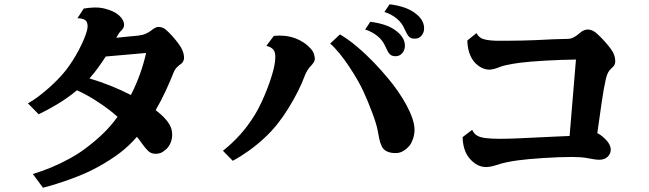

<svg xmlns="http://www.w3.org/2000/svg" viewBox="-20 -833 3040 899"><path d="M372.1 -793Q398.4 -797.4 422.9 -797.9Q447.3 -798.3 469.2 -793Q514.6 -781.7 537.8 -760.5Q561 -739.3 561 -715.8Q561 -708 556.6 -700.9Q552.2 -693.8 545.9 -688Q540 -682.1 534.9 -674.1Q529.8 -666 524.4 -656.2Q551.3 -658.7 576.4 -661.4Q601.6 -664.1 625 -666Q647.5 -668.5 662.8 -675.3Q678.2 -682.1 689 -690.9Q699.7 -700.2 708.3 -703.6Q716.8 -707 722.2 -707Q730.5 -707 740 -703.9Q749.5 -700.7 756.8 -693.8Q771 -681.6 786.1 -664.8Q801.3 -647.9 813.7 -631.3Q826.2 -614.7 832 -602.1Q837.4 -590.8 839.6 -580.6Q841.8 -570.3 841.8 -561Q841.8 -555.2 838.4 -547.4Q835 -539.6 829.1 -535.2Q815.4 -525.4 806.9 -516.4Q798.3 -507.3 793.9 -496.1Q776.9 -453.1 756.3 -408.4Q735.8 -363.8 709 -317.4Q720.7 -308.1 731.4 -298.8Q742.2 -289.6 751 -279.8Q766.6 -263.2 776.4 -244.9Q786.1 -226.6 786.1 -201.2Q786.1 -182.1 778.8 -164.6Q771.5 -147 758.8 -134.8Q743.2 -121.1 732.2 -116.9Q721.2 -112.8 709 -112.8Q688 -112.8 673.8 -126.2Q659.7 -139.6 644 -162.1Q634.3 -176.3 621.1 -192.4Q583.5 -148.9 540.8 -116.7Q498 -84.5 445.8 -55.2Q416.5 -38.6 382.6 -23.4Q348.6 -8.3 313.2 4.6Q277.8 17.6 243.9 28.1Q210 38.6 181.2 45.9L133.8 -18.1Q175.8 -30.8 220.5 -49.3Q265.1 -67.9 307.1 -91.1Q349.1 -114.3 381.8 -139.2Q427.7 -173.8 463.4 -208.3Q499 -242.7 530.3 -286.1Q521 -294.9 511.2 -302.7Q501.5 -310.5 492.2 -317.9Q458.5 -343.8 419.7 -367.9Q380.9 -392.1 340.3 -410.2Q297.9 -375 251 -346.7Q204.1 -318.4 161.1 -297.9L110.8 -349.1Q134.8 -362.3 159.7 -381.1Q184.6 -399.9 208.5 -421.1Q232.4 -442.4 253.2 -463.9Q273.9 -485.4 289.1 -504.9Q304.7 -524.9 320.1 -549.1Q335.4 -573.2 348.9 -598.6Q362.3 -624 372.3 -647.7Q382.3 -671.4 387.2 -689.9Q394 -715.8 385.7 -731.2Q377.4 -746.6 342.8 -748ZM664.1 -585 475.1 -568.4Q458.5 -542.5 439 -515.6Q419.4 -488.8 398.9 -465.8Q501.5 -435.1 592.8 -388.2Q617.7 -436.5 635.5 -486.6Q653.3 -536.6 664.1 -585Z M1804.2 -813Q1843.3 -808.1 1873.5 -797.6Q1903.8 -787.1 1926.8 -769Q1943.8 -756.3 1954.8 -739Q1965.8 -721.7 1965.8 -699.2Q1965.8 -681.6 1954.1 -666.7Q1942.4 -651.9 1921.9 -651.9Q1903.3 -651.9 1894 -662.4Q1884.8 -672.9 1875 -695.8Q1862.3 -726.1 1837.4 -746.3Q1812.5 -766.6 1779.8 -776.9ZM1713.9 -731Q1752.9 -726.1 1783.4 -715.6Q1814 -705.1 1836.9 -687Q1853.5 -674.3 1864.7 -657Q1876 -639.6 1876 -617.2Q1876 -606 1870.6 -595Q1865.2 -584 1855.5 -576.9Q1845.7 -569.8 1832 -569.8Q1813.5 -569.8 1804.2 -580.3Q1794.9 -590.8 1785.2 -613.8Q1772.5 -644 1747.3 -664.3Q1722.2 -684.6 1689.9 -694.8ZM1571.8 -671.9Q1611.8 -648.4 1652.3 -614Q1692.9 -579.6 1730.5 -540.5Q1768.1 -501.5 1798.8 -463.9Q1822.3 -436 1844 -404.5Q1865.7 -373 1883.1 -341.1Q1900.4 -309.1 1910.6 -279.3Q1920.9 -249.5 1920.9 -225.1Q1920.9 -204.1 1914.1 -183.8Q1907.2 -163.6 1898.9 -152.8Q1886.7 -137.7 1869.9 -127Q1853 -116.2 1832 -116.2Q1808.1 -116.2 1791.3 -124.3Q1774.4 -132.3 1767.1 -148.9Q1759.3 -165.5 1755.9 -183.1Q1752.4 -200.7 1748 -224.1Q1745.1 -239.7 1738 -262Q1731 -284.2 1721.4 -309.3Q1711.9 -334.5 1701.7 -359.1Q1691.4 -383.8 1682.1 -403.8Q1670.9 -428.7 1653.1 -459.7Q1635.3 -490.7 1614 -522.5Q1592.8 -554.2 1570.1 -582.3Q1547.4 -610.4 1525.9 -628.9ZM1262.2 -665Q1316.9 -670.4 1361.6 -654.1Q1406.2 -637.7 1436 -604Q1446.8 -591.8 1450.4 -578.9Q1454.1 -565.9 1454.1 -557.1Q1454.1 -549.3 1449.2 -541.5Q1444.3 -533.7 1437 -525.9Q1427.7 -517.1 1419.4 -503.4Q1411.1 -489.7 1407.2 -479Q1395 -445.3 1374.8 -405Q1354.5 -364.7 1329.6 -324.7Q1304.7 -284.7 1277.8 -251Q1250.5 -216.8 1216.1 -185.1Q1181.6 -153.3 1144 -126.5Q1106.4 -99.6 1069.8 -80.1L1023.9 -127Q1064.5 -159.2 1101.6 -199.5Q1138.7 -239.7 1172.9 -294.9Q1188.5 -320.3 1203.6 -352.5Q1218.8 -384.8 1231.4 -417.7Q1244.1 -450.7 1252.9 -479.7Q1261.7 -508.8 1265.1 -527.8Q1270.5 -558.6 1268.6 -576.7Q1266.6 -594.7 1256.3 -604.2Q1246.1 -613.8 1227.1 -618.2Z M2190.9 -225.1Q2198.2 -208.5 2211.7 -199.5Q2225.1 -190.4 2251.2 -186.8Q2277.3 -183.1 2321.8 -183.1Q2358.9 -183.1 2412.8 -185.5Q2466.8 -188 2525.9 -190.9L2587.4 -193.8Q2618.2 -195.3 2647 -196.3L2676.8 -554.2Q2644.5 -553.7 2608.4 -552.5Q2572.3 -551.3 2536.4 -549.3Q2500.5 -547.4 2469 -544.7Q2437.5 -542 2414.1 -539.1Q2398.9 -537.1 2381.3 -534.2Q2363.8 -531.2 2347.9 -527.6Q2332 -523.9 2321.8 -520Q2308.1 -514.2 2294.2 -510.5Q2280.3 -506.8 2271 -506.8Q2258.8 -506.8 2245.4 -511.5Q2231.9 -516.1 2220.2 -524.9Q2170.9 -560.5 2168 -643.1L2210.9 -678.2Q2223.1 -654.3 2249.8 -648.2Q2276.4 -642.1 2314.9 -642.1Q2335 -642.1 2363 -642.3Q2391.1 -642.6 2422.9 -643.1Q2454.6 -643.6 2484.9 -645Q2531.2 -647.5 2572.5 -649.2Q2613.8 -650.9 2637.2 -650.9Q2654.3 -650.9 2669.4 -659.9Q2684.6 -668.9 2696.8 -680.2Q2705.1 -687.5 2714.6 -691.2Q2724.1 -694.8 2731.9 -694.8Q2743.2 -694.8 2754.9 -689.5Q2766.6 -684.1 2775.9 -674.8Q2790 -662.1 2804.7 -646.2Q2819.3 -630.4 2831.5 -615.2Q2843.8 -600.1 2850.1 -587.9Q2856 -577.1 2858.4 -566.4Q2860.8 -555.7 2860.8 -545.9Q2860.8 -527.8 2846.2 -516.1Q2835 -506.8 2828.4 -495.6Q2821.8 -484.4 2816.9 -463.9Q2806.2 -416.5 2796.9 -351.3Q2787.6 -286.1 2776.9 -210Q2791 -202.1 2801.5 -193.4Q2812 -184.6 2819.8 -175.8Q2829.6 -165.5 2834.7 -153.8Q2839.8 -142.1 2839.8 -133.8Q2839.8 -112.8 2825.2 -98.9Q2810.5 -85 2786.1 -85Q2773.4 -85 2760.3 -87.4Q2747.1 -89.8 2734.9 -91.8Q2719.2 -95.2 2698.5 -96.7Q2677.7 -98.1 2659.2 -98.1Q2627.9 -98.1 2592.5 -96.7Q2557.1 -95.2 2522 -93Q2486.8 -90.8 2456.3 -87.9Q2425.8 -85 2403.8 -82Q2377.9 -78.6 2351.6 -73Q2325.2 -67.4 2304.2 -60.1Q2291.5 -55.7 2278.1 -53.2Q2264.6 -50.8 2254.9 -50.8Q2244.1 -50.8 2231 -54.4Q2217.8 -58.1 2205.1 -66.9Q2174.3 -88.9 2160.6 -119.4Q2147 -149.9 2146 -190.9Z"/></svg>

Font: BIZ UDMincho
Style: Bold
Weight: 700
Monospace: yes
Designer: TypeBank Co., Ltd.
Foundry: Morisawa Inc.
Version: Version 1.06